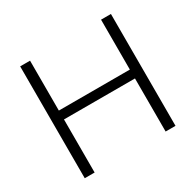

<svg xmlns="http://www.w3.org/2000/svg" viewBox="-146 -831 1012 993"><g transform="rotate(-30 360.0 -334.0)"><path d="M631 0V-668H572V-370H148V-668H89V0H148V-317H572V0Z"/></g></svg>

Font: Gantari Light
Style: Regular
Weight: 300
Designer: Anugrah Pasau
Foundry: Lafontype
Version: Version 1.000